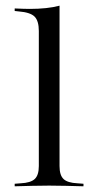

<svg xmlns="http://www.w3.org/2000/svg" viewBox="-20 -653 336 673"><path d="M152.4 -2.4Q121 -2.4 92.3 -1.6Q63.7 -0.8 31.5 0V-8.9L52.4 -10.5Q87.1 -12.1 101.6 -25.4Q116.1 -38.7 116.1 -71V-206.5H188.7V-71Q188.7 -38.7 202.8 -25.4Q216.9 -12.1 251.6 -10.5L272.6 -8.9V0Q240.3 -0.8 211.7 -1.6Q183.1 -2.4 152.4 -2.4ZM116.1 -206.5V-544.4Q116.1 -579.8 101.2 -594.8Q86.3 -609.7 46 -612.9L31.5 -614.5V-623.4Q50.8 -622.6 61.7 -622.2Q72.6 -621.8 84.7 -621.8Q114.5 -621.8 141.1 -624.6Q167.7 -627.4 188.7 -633.1V-623.4V-206.5Z"/></svg>

Font: Playfair 144pt SemiExpanded Light
Style: Regular
Weight: 300
Width: 6
Designer: Claus Eggers Sørensen
Foundry: Claus Eggers Sørensen
Version: Version 2.203